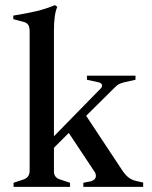

<svg xmlns="http://www.w3.org/2000/svg" viewBox="-20 -731 594 751"><path d="M540 -17V0H306V-16L336 -22Q355 -28 355 -43Q355 -52 350 -59L249 -211L191 -153V-60Q191 -35 218 -28L254 -16V0H33V-16L69 -28Q83 -32 89.5 -41Q96 -50 96 -64V-607Q96 -626 90 -634.5Q84 -643 70 -646L32 -656V-670Q87 -679 123 -687.5Q159 -696 195 -711L204 -704Q191 -675 191 -611V-198L374 -385Q379 -390 379 -396Q379 -406 366 -409L320 -419V-435H510V-419L465 -409Q451 -405 444.5 -401.5Q438 -398 429 -389L317 -278L462 -59Q473 -44 484.5 -35.5Q496 -27 513 -23Z"/></svg>

Font: Ibarra Real Nova SemiBold
Style: Regular
Weight: 600
Designer: Jose Maria Ribagorda & Octavio Pardo
Foundry: Jose Maria Ribagorda
Version: Version 1.014